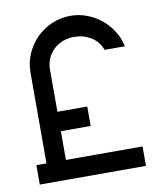

<svg xmlns="http://www.w3.org/2000/svg" viewBox="-70 -635 568 691"><g transform="rotate(-10 214.0 -289.5)"><path d="M57 -402Q57 -439 71 -471Q85 -503 109 -527Q133 -551 165 -565Q197 -579 234 -579Q265 -579 294 -568Q323 -557 346 -538Q369 -519 385.5 -493Q402 -467 408 -437H334Q322 -469 294.5 -485.5Q267 -502 234 -502Q212 -502 193 -495Q174 -488 159.5 -474.5Q145 -461 136.5 -442.5Q128 -424 128 -402V-247H237V-176H128V-71H408V0H20V-71H57Z"/></g></svg>

Font: Googee
Style: Regular
Weight: 400
Designer: Peter Wiegel
Foundry: CATFonts Peter Wiegel
Version: 1.000